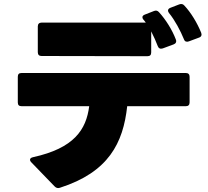

<svg xmlns="http://www.w3.org/2000/svg" viewBox="-20 -889 1040 960"><path d="M924 -682 975 -701C987 -705 990 -714 986 -725C966 -775 934 -827 902 -861C895 -869 887 -871 876 -867L832 -850C824 -847 820 -842 820 -836C820 -832 822 -828 825 -824C855 -787 882 -736 900 -692C904 -681 913 -678 924 -682ZM188 -609 717 -608C730 -608 736 -614 736 -627V-732C749 -707 760 -681 769 -658C773 -647 782 -643 794 -647L848 -667C859 -671 864 -680 859 -692C841 -740 808 -792 775 -828C768 -836 760 -838 750 -834L704 -816C696 -813 692 -808 692 -803C692 -799 694 -794 698 -790C702 -786 705 -781 709 -776H188C176 -776 169 -769 169 -757V-628C169 -615 176 -609 188 -609ZM279 50C523 -28 596 -174 616 -358H909C921 -358 928 -364 928 -377V-505C928 -518 921 -524 909 -524H88C75 -524 69 -518 69 -505V-377C69 -364 75 -358 88 -358H426C411 -240 350 -148 145 -103C135 -101 130 -96 130 -90C130 -86 132 -82 136 -78L253 43C261 51 269 53 279 50Z"/></svg>

Font: LINE Seed JP App_OTF ExtraBold
Style: Regular
Weight: 800
Designer: LINE & Fontrix & Fontworks
Version: Version 1.013